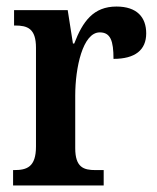

<svg xmlns="http://www.w3.org/2000/svg" viewBox="-20 -567 481 587"><path d="M20 0H297V-47H272C236 -47 210 -55 210 -114V-275C210 -360 233 -468 285 -468C318 -468 327 -442 327 -387C393 -387 427 -414 427 -465C427 -514 399 -547 336 -547C266 -547 233 -502 207 -434H203L187 -536H23V-489H26C64 -489 90 -480 90 -421V-119C90 -56 62 -47 23 -47H20Z"/></svg>

Font: Noto Serif Myanmar Condensed SemiBold
Style: Regular
Weight: 600
Width: 3
Designer: Ben Mitchell and the Monotype Design Team
Foundry: Monotype Imaging Inc.
Version: Version 2.106